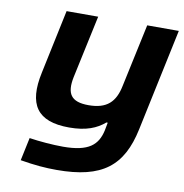

<svg xmlns="http://www.w3.org/2000/svg" viewBox="-79 -575 821 856"><g transform="rotate(10 331.0 -147.5)"><path d="M564 -37 662 -500H519L458 -215C443 -141 406 -104 323 -104C242 -104 221 -140 236 -215L297 -500H154L93 -211C61 -63 109 9 255 9C332 9 379 -11 415 -42H421L414 -5C399 61 360 98 243 98C197 98 135 93 90 86L68 190C133 201 181 205 233 205C440 205 528 133 564 -37Z"/></g></svg>

Font: LT Wave Bold
Style: Italic
Weight: 700
Designer: Daniel Lyons
Version: Version 2.5 (Glyphs App)